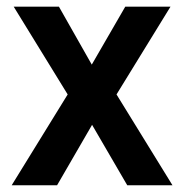

<svg xmlns="http://www.w3.org/2000/svg" viewBox="-20 -548 544 568"><path d="M350.6 -528.3H484.4L324.7 -268.6L490.2 0H356.4L252.4 -178.7L148.9 0H14.6L180.2 -268.6L20.5 -528.3H154.3L251.5 -356.9Z"/></svg>

Font: Heebo Medium
Style: Regular
Weight: 500
Designer: Oded Ezer
Foundry: Meir Sadan
Version: Version 2.001; ttfautohint (v1.5.14-ce02) -l 8 -r 50 -G 200 